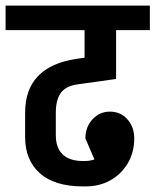

<svg xmlns="http://www.w3.org/2000/svg" viewBox="-45 -665 557 688"><path d="M-25 -557V-645H492V-557ZM251 3V-88H257L262 3ZM262 3 257 -88Q299 -88 324 -112.5Q349 -137 349 -174L436 -169Q436 -120 413.5 -81Q391 -42 351.5 -19.5Q312 3 262 3ZM301 -76 261 -169Q261 -210 286.5 -237.5Q312 -265 349 -265Q387 -265 411.5 -237.5Q436 -210 436 -169Q436 -143 418.5 -121.5Q401 -100 370.5 -88Q340 -76 301 -76ZM253 3Q151 3 98 -44Q45 -91 45 -174L155 -179Q155 -151 165.5 -130.5Q176 -110 197.5 -99Q219 -88 253 -88ZM45 -173V-262H155V-178ZM45 -261Q45 -344 91 -392Q137 -440 228 -454V-362Q188 -355 171.5 -330Q155 -305 155 -261ZM228 -362V-454L371 -474V-382ZM258 -442V-630H371V-442Z"/></svg>

Font: Akshar Light Medium
Style: Regular
Weight: 500
Version: Version 1.100